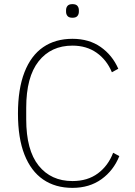

<svg xmlns="http://www.w3.org/2000/svg" viewBox="-20 -898 653 930"><path d="M331 12Q248 12 189 -28.5Q130 -69 98.5 -149Q67 -229 67 -348Q67 -467 98.5 -548Q130 -629 189 -669.5Q248 -710 331 -710Q411 -710 467.5 -670.5Q524 -631 553 -565L522 -548Q497 -608 448 -642.5Q399 -677 331 -677Q227 -677 167 -601Q107 -525 107 -376V-320Q107 -171 167 -96Q227 -21 331 -21Q404 -21 454 -58Q504 -95 528 -158L558 -142Q530 -72 471.5 -30Q413 12 331 12ZM331 -812Q314 -812 307 -820.5Q300 -829 300 -841V-849Q300 -861 307 -869.5Q314 -878 331 -878Q348 -878 355 -869.5Q362 -861 362 -849V-841Q362 -829 355 -820.5Q348 -812 331 -812Z"/></svg>

Font: IBM Plex Sans ExtraLight
Style: Regular
Weight: 250
Designer: Mike Abbink, Paul van der Laan, Pieter van Rosmalen
Foundry: Bold Monday
Version: Version 3.201